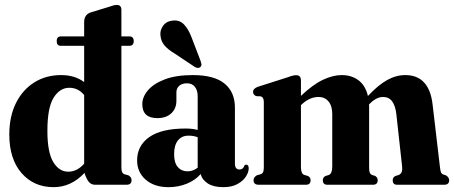

<svg xmlns="http://www.w3.org/2000/svg" viewBox="-20 -764 1878 794"><path d="M214.5 -594Q214.5 -613.5 232.5 -613.5H328V-673Q328 -702 353 -712L430 -735.5Q441.5 -739.5 448.5 -741.5Q455.5 -743.5 463.5 -743.5Q482 -743.5 482 -723V-613.5H514.5Q533 -613.5 533 -594Q533 -574.5 514.5 -574.5H482V-73Q482 -59 485 -52.5Q488 -46 494.5 -43.5L511 -39Q524 -31.5 524 -19Q524 0 503.5 0H373.5Q359 0 349.5 -9.5Q340 -19 330.5 -44.5L330 -49.5Q274.5 10 201.5 10Q120 10 69.2 -48.2Q18.5 -106.5 18.5 -207.5Q18.5 -283 46.2 -338.2Q74 -393.5 122.2 -423.5Q170.5 -453.5 232.5 -453.5Q290 -453.5 328 -424.5V-574.5H231.5Q214.5 -574.5 214.5 -594ZM176 -223Q176 -134 200.2 -94Q224.5 -54 262 -54Q299 -54 328 -87V-371Q303.5 -401 266.5 -401Q227.5 -401 201.8 -360Q176 -319 176 -223Z M547 -100.5Q547 -161.5 597.2 -197Q647.5 -232.5 748 -232.5Q776 -232.5 797.5 -226.5V-365.5Q797.5 -391 785.8 -405.2Q774 -419.5 753.5 -419.5Q732.5 -419.5 721 -409Q709.5 -398.5 709.5 -382.5V-347.5Q709.5 -315 688.2 -295.2Q667 -275.5 630.5 -275.5Q568.5 -275.5 568.5 -333.5Q568.5 -363 591.8 -390.5Q615 -418 661.5 -435.8Q708 -453.5 777.5 -453.5Q866 -453.5 908.8 -418.2Q951.5 -383 951.5 -319V-87.5Q951.5 -63 970.5 -63Q985.5 -63 990.5 -79Q993 -83 998 -83Q1008.5 -83 1008.5 -68Q1008.5 -52 997 -34Q985.5 -16 962.2 -3Q939 10 903 10Q863.5 10 839.5 -5.2Q815.5 -20.5 810 -44.5Q787.5 -18.5 752.2 -4.2Q717 10 677 10Q618 10 582.5 -21Q547 -52 547 -100.5ZM700 -126.5Q700 -91 715.2 -73.2Q730.5 -55.5 755.5 -55.5Q778 -55.5 797.5 -70.5V-196.5Q780.5 -203 759.5 -203Q731.5 -203 715.8 -183.2Q700 -163.5 700 -126.5ZM772 -610 809.5 -512Q812 -505 813 -499Q814 -493 810 -488Q801.5 -479 786.5 -486.5L701 -543.5Q675.5 -558.5 660.5 -575.8Q645.5 -593 643.5 -618Q641 -638.5 654.5 -657.5Q668 -676.5 695 -679Q722.5 -682 740.8 -663Q759 -644 772 -610Z M1224.5 -431V-367.5Q1274 -414.5 1315.5 -434Q1357 -453.5 1393 -453.5Q1434 -453.5 1462.8 -431.8Q1491.5 -410 1501.5 -367Q1544 -412.5 1581 -433Q1618 -453.5 1656 -453.5Q1755 -453.5 1769 -331.5L1799.5 -72Q1801 -57.5 1803.8 -51.2Q1806.5 -45 1813 -42.5L1825 -38.5Q1837.5 -30 1837.5 -19Q1837.5 0 1817.5 0H1622Q1604 0 1604 -19Q1604 -30 1614.5 -36L1629 -40.5Q1646 -47.5 1643 -74.5L1619 -292.5Q1615 -326.5 1601.8 -344.8Q1588.5 -363 1563.5 -363Q1536.5 -363 1508 -334L1506 -332Q1506.5 -326.5 1506.5 -320.5V-71Q1506.5 -56.5 1509.2 -50Q1512 -43.5 1518.5 -40.5L1531.5 -36.5Q1542 -29.5 1542 -19Q1542 0 1522.5 0H1333.5Q1315 0 1315 -19Q1315 -30 1325.5 -36L1340 -40.5Q1354 -46 1354 -75.5V-292.5Q1354 -326 1338.5 -344.5Q1323 -363 1297.5 -363Q1260.5 -363 1227.5 -332L1224.5 -329V-73Q1224.5 -46.5 1237.5 -41L1254 -36Q1264.5 -30 1264.5 -19Q1264.5 0 1245.5 0H1049.5Q1028.5 0 1028.5 -19Q1028.5 -30.5 1042 -39L1058 -43.5Q1065 -46 1068 -52.2Q1071 -58.5 1071 -72V-342.5Q1071 -361 1059 -365.5L1039 -366.5Q1026.5 -372.5 1026.5 -384Q1026.5 -397.5 1046 -405L1170 -444.5Q1183 -449.5 1190.8 -451.2Q1198.5 -453 1205 -453Q1224.5 -453 1224.5 -431Z"/></svg>

Font: Fraunces 144pt Soft
Style: Bold
Weight: 700
Version: Version 1.000;[0bf87f6ff]